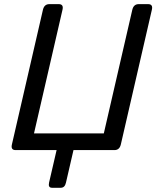

<svg xmlns="http://www.w3.org/2000/svg" viewBox="-20 -720 750 921"><path d="M55.2 0Q30.8 0 37.1 -26.9L186 -673.3Q192.4 -700.2 216.8 -700.2H261.7Q286.1 -700.2 279.8 -673.3L143.1 -80.1H478L614.7 -673.3Q621.1 -700.2 645.5 -700.2H690.4Q714.8 -700.2 708.5 -673.3L559.6 -26.9Q553.2 0 528.8 0H332.5L296.4 156.2Q291 180.7 271.5 180.7H229.5Q210 180.7 215.3 156.2L251.5 0Z"/></svg>

Font: Istok Web
Style: Italic
Weight: 400
Italic angle: -13°
Designer: Andrey V. Panov
Foundry: Andrey V. Panov
Version: Version 1.0.2g